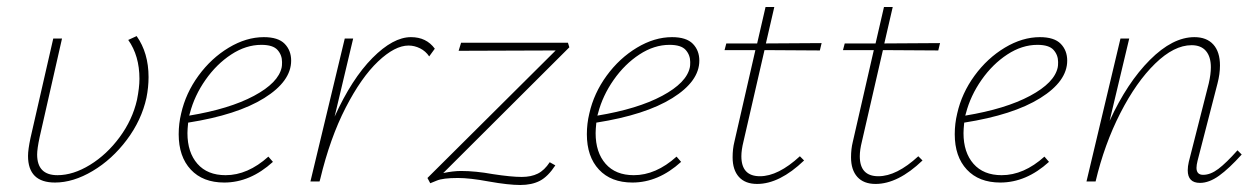

<svg xmlns="http://www.w3.org/2000/svg" viewBox="-20 -518 3592 548"><path d="M93 -126Q86 -93 86 -77Q86 -18 144 -18Q189 -18 237 -47.5Q285 -77 321.5 -126.5Q358 -176 371 -233Q378 -268 378 -293Q378 -359 346 -404L370 -415Q404 -367 404 -298Q404 -269 398 -239Q384 -175 342 -119Q300 -63 244.5 -30Q189 3 137 3Q60 3 60 -73Q60 -91 67 -124L132 -408H157Z M811 -345Q811 -286 734 -238Q657 -190 517 -168Q515 -148 515 -138Q515 -83 543.5 -50.5Q572 -18 624 -18Q687 -18 746 -71L759 -56Q694 3 620 3Q559 3 524.5 -34Q490 -71 490 -135Q490 -165 497 -194Q510 -252 546.5 -302Q583 -352 633 -382Q683 -412 733 -412Q774 -412 792.5 -393Q811 -374 811 -345ZM785 -341Q785 -361 772 -375.5Q759 -390 726 -390Q682 -390 640 -362.5Q598 -335 566.5 -290Q535 -245 522 -195L520 -188Q635 -207 705 -244.5Q775 -282 784 -326Q785 -330 785 -341Z M1221 -379 1205 -357Q1195 -372 1179 -380Q1163 -388 1146 -388Q1107 -388 1059 -342.5Q1011 -297 966.5 -210.5Q922 -124 894 -7L892 0H866L964 -408H988L935 -185Q984 -293 1043 -352.5Q1102 -412 1153 -412Q1197 -412 1221 -379Z M1549 -55 1565 -46Q1544 -14 1521 -2Q1498 10 1465 10Q1431 10 1375 0Q1321 -10 1287 -10Q1244 -10 1226.5 -2.5Q1209 5 1208 5L1200 -10L1566 -374L1289 -373L1296 -396H1601L1605 -383L1245 -24Q1273 -30 1296 -30Q1337 -30 1387 -21Q1439 -13 1469 -13Q1496 -13 1515 -22.5Q1534 -32 1549 -55Z M1976 -345Q1976 -286 1899 -238Q1822 -190 1682 -168Q1680 -148 1680 -138Q1680 -83 1708.5 -50.5Q1737 -18 1789 -18Q1852 -18 1911 -71L1924 -56Q1859 3 1785 3Q1724 3 1689.5 -34Q1655 -71 1655 -135Q1655 -165 1662 -194Q1675 -252 1711.5 -302Q1748 -352 1798 -382Q1848 -412 1898 -412Q1939 -412 1957.5 -393Q1976 -374 1976 -345ZM1950 -341Q1950 -361 1937 -375.5Q1924 -390 1891 -390Q1847 -390 1805 -362.5Q1763 -335 1731.5 -290Q1700 -245 1687 -195L1685 -188Q1800 -207 1870 -244.5Q1940 -282 1949 -326Q1950 -330 1950 -341Z M2102 -114Q2096 -90 2096 -72Q2096 -15 2149 -15Q2201 -15 2263 -72L2275 -60Q2205 7 2141 7Q2107 7 2089 -13Q2071 -33 2071 -69Q2071 -93 2076 -113L2136 -375H2048L2053 -394H2141L2165 -498H2190L2166 -394L2325 -395L2320 -374L2162 -375Z M2440 -114Q2434 -90 2434 -72Q2434 -15 2487 -15Q2539 -15 2601 -72L2613 -60Q2543 7 2479 7Q2445 7 2427 -13Q2409 -33 2409 -69Q2409 -93 2414 -113L2474 -375H2386L2391 -394H2479L2503 -498H2528L2504 -394L2663 -395L2658 -374L2500 -375Z M3026 -345Q3026 -286 2949 -238Q2872 -190 2732 -168Q2730 -148 2730 -138Q2730 -83 2758.5 -50.5Q2787 -18 2839 -18Q2902 -18 2961 -71L2974 -56Q2909 3 2835 3Q2774 3 2739.5 -34Q2705 -71 2705 -135Q2705 -165 2712 -194Q2725 -252 2761.5 -302Q2798 -352 2848 -382Q2898 -412 2948 -412Q2989 -412 3007.5 -393Q3026 -374 3026 -345ZM3000 -341Q3000 -361 2987 -375.5Q2974 -390 2941 -390Q2897 -390 2855 -362.5Q2813 -335 2781.5 -290Q2750 -245 2737 -195L2735 -188Q2850 -207 2920 -244.5Q2990 -282 2999 -326Q3000 -330 3000 -341Z M3524 -77Q3488 -37 3459.5 -16.5Q3431 4 3405 4Q3370 4 3370 -32Q3370 -43 3373 -56L3430 -280Q3436 -306 3436 -326Q3436 -356 3422 -372.5Q3408 -389 3381 -389Q3331 -389 3277 -336.5Q3223 -284 3177.5 -195Q3132 -106 3107 0H3081L3178 -408H3203L3147 -173Q3197 -282 3262 -347Q3327 -412 3389 -412Q3424 -412 3443 -391Q3462 -370 3462 -331Q3462 -307 3455 -280L3398 -59Q3395 -47 3395 -39Q3395 -19 3414 -19Q3435 -19 3457.5 -36Q3480 -53 3512 -89Z"/></svg>

Font: Ysabeau Extralight
Style: Italic
Weight: 200
Italic angle: -12°
Designer: Christian Thalmann (Catharsis Fonts)
Version: Version 0.003